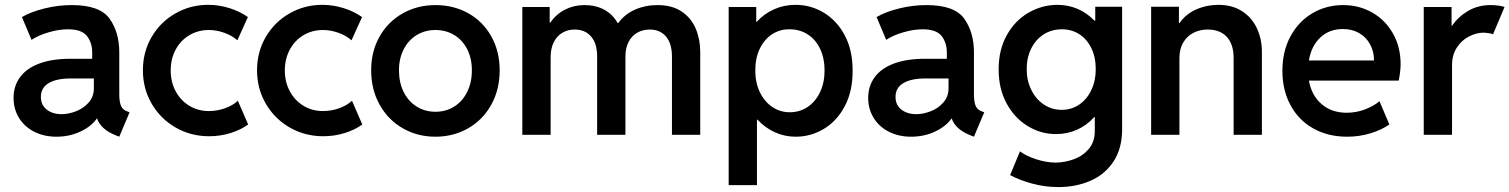

<svg xmlns="http://www.w3.org/2000/svg" viewBox="-20 -549 6148 782"><path d="M35.2 -150.4Q35.2 -198.7 61.8 -234.9Q88.4 -271 140.4 -290.3Q192.4 -309.6 265.6 -309.6H355.5V-334Q356 -373.5 334.7 -401.6Q313.5 -429.7 256.8 -429.7Q220.7 -429.7 178.5 -417.5Q136.2 -405.3 108.4 -386.7L69.3 -479.5Q105 -500.5 160.4 -514.4Q215.8 -528.3 272.5 -528.3Q386.7 -528.3 426.3 -472.9Q465.8 -417.5 465.8 -335.9V-166Q465.8 -134.3 472.7 -118.2Q479.5 -102.1 497.1 -95.7L507.8 -91.8L465.8 7.8L451.2 2Q419.9 -10.3 400.9 -28.1Q381.8 -45.9 375.5 -66.4H374.5Q352.1 -34.2 307.6 -13.2Q263.2 7.8 210 7.8Q159.7 7.8 119.9 -12.2Q80.1 -32.2 57.6 -68.4Q35.2 -104.5 35.2 -150.4ZM231.4 -84Q258.8 -84 289.3 -95.7Q319.8 -107.4 341.1 -131.3Q362.3 -155.3 362.3 -189.5V-229.5H268.6Q210 -229.5 178.2 -210.4Q146.5 -191.4 146.5 -154.3Q146.5 -121.6 170.2 -102.8Q193.8 -84 231.4 -84Z M562 -262.7Q562 -337.9 597.9 -398.9Q633.8 -460 694.8 -494.6Q755.9 -529.3 827.6 -529.3Q871.6 -529.3 914.1 -516.1Q956.5 -502.9 989.7 -479.5L946.8 -384.8Q925.8 -403.8 894 -415.3Q862.3 -426.8 830.6 -426.8Q786.6 -426.8 751 -405.5Q715.3 -384.3 695.3 -346.7Q675.3 -309.1 675.3 -261.7Q675.3 -215.3 695.3 -177.7Q715.3 -140.1 750.7 -118.4Q786.1 -96.7 830.6 -96.7Q865.7 -96.7 897.9 -108.6Q930.2 -120.6 948.7 -138.7L990.7 -42Q961.4 -20.5 919.7 -7.3Q877.9 5.9 831.5 5.9Q757.3 5.9 695.6 -29.5Q633.8 -64.9 597.9 -126.5Q562 -188 562 -262.7Z M1026.9 -262.7Q1026.9 -337.9 1062.7 -398.9Q1098.6 -460 1159.7 -494.6Q1220.7 -529.3 1292.5 -529.3Q1336.4 -529.3 1378.9 -516.1Q1421.4 -502.9 1454.6 -479.5L1411.6 -384.8Q1390.6 -403.8 1358.9 -415.3Q1327.1 -426.8 1295.4 -426.8Q1251.5 -426.8 1215.8 -405.5Q1180.2 -384.3 1160.2 -346.7Q1140.1 -309.1 1140.1 -261.7Q1140.1 -215.3 1160.2 -177.7Q1180.2 -140.1 1215.6 -118.4Q1251 -96.7 1295.4 -96.7Q1330.6 -96.7 1362.8 -108.6Q1395 -120.6 1413.6 -138.7L1455.6 -42Q1426.3 -20.5 1384.5 -7.3Q1342.8 5.9 1296.4 5.9Q1222.2 5.9 1160.4 -29.5Q1098.6 -64.9 1062.7 -126.5Q1026.9 -188 1026.9 -262.7Z M1491.7 -262.7Q1491.7 -339.8 1526.1 -400.4Q1560.5 -460.9 1620.4 -494.6Q1680.2 -528.3 1753.4 -528.3Q1827.6 -528.3 1887.5 -494.9Q1947.3 -461.4 1981.2 -400.6Q2015.1 -339.8 2015.1 -262.7Q2015.1 -184.1 1981 -122.6Q1946.8 -61 1887 -26.6Q1827.1 7.8 1753.4 7.8Q1680.2 7.8 1620.4 -26.6Q1560.5 -61 1526.1 -122.8Q1491.7 -184.6 1491.7 -262.7ZM1901.9 -262.7Q1901.9 -311 1883.1 -348.1Q1864.3 -385.3 1830.6 -406Q1796.9 -426.8 1753.4 -426.8Q1710.9 -426.8 1677.2 -406.2Q1643.6 -385.7 1624.3 -348.4Q1605 -311 1605 -262.7Q1605 -212.9 1624 -174.6Q1643.1 -136.2 1677 -115Q1710.9 -93.8 1753.4 -93.8Q1796.4 -93.8 1830.1 -115Q1863.8 -136.2 1882.8 -174.6Q1901.9 -212.9 1901.9 -262.7Z M2107.4 -520.5H2218.8V-457H2221.2Q2245.6 -491.7 2281.5 -510Q2317.4 -528.3 2360.4 -528.3Q2406.7 -528.3 2441.4 -509.3Q2476.1 -490.2 2495.6 -455.1H2498Q2524.4 -491.2 2566.4 -509.8Q2608.4 -528.3 2658.2 -528.3Q2717.8 -528.3 2756.8 -501.7Q2795.9 -475.1 2814 -431.6Q2832 -388.2 2832 -336.9V0H2716.8V-318.4Q2716.8 -371.6 2692.6 -400.1Q2668.5 -428.7 2626 -428.7Q2598.6 -428.7 2576.2 -416.3Q2553.7 -403.8 2540.5 -378.9Q2527.3 -354 2527.3 -318.4V0H2412.1V-318.4Q2412.1 -371.6 2387.7 -400.1Q2363.3 -428.7 2320.3 -428.7Q2293 -428.7 2270.8 -415.8Q2248.5 -402.8 2235.6 -377.4Q2222.7 -352.1 2222.7 -315.4V0H2107.4Z M2947.8 -520.5H3060.1V-460H3062Q3092.3 -493.2 3132.8 -511.2Q3173.3 -529.3 3220.2 -529.3Q3282.2 -529.3 3335.7 -497.1Q3389.2 -464.8 3421.1 -404.1Q3453.1 -343.3 3452.6 -260.7Q3453.1 -178.2 3421.1 -117.2Q3389.2 -56.2 3335.7 -24.2Q3282.2 7.8 3221.2 7.8Q3175.8 7.8 3136 -10.3Q3096.2 -28.3 3065.4 -61.5H3063V205.1H2947.8ZM3338.4 -261.7Q3338.4 -311.5 3320.3 -349.9Q3302.2 -388.2 3269.8 -408.9Q3237.3 -429.7 3195.8 -429.7Q3156.7 -430.2 3125 -409.7Q3093.3 -389.2 3074.7 -351.1Q3056.2 -313 3056.2 -261.7Q3056.2 -212.9 3074.5 -174.3Q3092.8 -135.7 3124.8 -113.8Q3156.7 -91.8 3196.8 -91.8Q3237.8 -91.8 3270 -113.8Q3302.2 -135.7 3320.3 -174.3Q3338.4 -212.9 3338.4 -261.7Z M3516.1 -150.4Q3516.1 -198.7 3542.7 -234.9Q3569.3 -271 3621.3 -290.3Q3673.3 -309.6 3746.6 -309.6H3836.4V-334Q3836.9 -373.5 3815.7 -401.6Q3794.4 -429.7 3737.8 -429.7Q3701.7 -429.7 3659.4 -417.5Q3617.2 -405.3 3589.4 -386.7L3550.3 -479.5Q3585.9 -500.5 3641.4 -514.4Q3696.8 -528.3 3753.4 -528.3Q3867.7 -528.3 3907.2 -472.9Q3946.8 -417.5 3946.8 -335.9V-166Q3946.8 -134.3 3953.6 -118.2Q3960.4 -102.1 3978 -95.7L3988.8 -91.8L3946.8 7.8L3932.1 2Q3900.9 -10.3 3881.8 -28.1Q3862.8 -45.9 3856.4 -66.4H3855.5Q3833 -34.2 3788.6 -13.2Q3744.1 7.8 3690.9 7.8Q3640.6 7.8 3600.8 -12.2Q3561 -32.2 3538.6 -68.4Q3516.1 -104.5 3516.1 -150.4ZM3712.4 -84Q3739.7 -84 3770.3 -95.7Q3800.8 -107.4 3822 -131.3Q3843.3 -155.3 3843.3 -189.5V-229.5H3749.5Q3690.9 -229.5 3659.2 -210.4Q3627.4 -191.4 3627.4 -154.3Q3627.4 -121.6 3651.1 -102.8Q3674.8 -84 3712.4 -84Z M4094.2 164.1 4134.3 67.4Q4157.7 85.4 4198.7 99.1Q4239.7 112.8 4279.8 113.3Q4316.9 112.8 4353.5 99.6Q4390.1 86.4 4414.6 57.6Q4439 28.8 4439 -15.6V-72.3H4437Q4406.7 -38.6 4366.9 -20.8Q4327.1 -2.9 4280.8 -2.9Q4219.7 -2.9 4166.3 -35.2Q4112.8 -67.4 4080.1 -127.2Q4047.4 -187 4047.4 -266.6Q4047.4 -346.2 4080.6 -405.8Q4113.8 -465.3 4168.7 -497.1Q4223.6 -528.8 4285.6 -529.3Q4331.1 -529.3 4369.6 -512.5Q4408.2 -495.6 4437.5 -464.8H4440.9V-521.5H4550.3V-22.5Q4550.3 55.2 4515.6 108.2Q4481 161.1 4421.9 187Q4362.8 212.9 4290.5 212.9Q4234.4 212.9 4181.9 198.2Q4129.4 183.6 4094.2 164.1ZM4442.9 -267.6Q4442.9 -315.9 4425 -352.8Q4407.2 -389.6 4376 -409.7Q4344.7 -429.7 4305.2 -429.7Q4263.7 -429.7 4231.2 -409.2Q4198.7 -388.7 4180.2 -351.6Q4161.6 -314.5 4161.6 -267.6Q4161.6 -221.2 4180.2 -183.3Q4198.7 -145.5 4231.2 -123.5Q4263.7 -101.6 4304.2 -101.6Q4343.8 -101.6 4375.5 -123Q4407.2 -144.5 4425 -182.4Q4442.9 -220.2 4442.9 -267.6Z M4668.5 -521.5H4781.7V-455.1H4784.2Q4808.6 -490.7 4850.3 -509.8Q4892.1 -528.8 4941.9 -529.3Q4999.5 -529.3 5039.6 -502.9Q5079.6 -476.6 5099.6 -433.1Q5119.6 -389.6 5119.6 -337.9V0H5004.4V-312.5Q5004.4 -369.1 4976.6 -398.9Q4948.7 -428.7 4898.9 -428.7Q4866.2 -428.7 4840.1 -415Q4814 -401.4 4798.8 -375.2Q4783.7 -349.1 4783.7 -312.5V0H4668.5Z M5203.1 -260.7Q5203.1 -340.3 5236.1 -401.1Q5269 -461.9 5325.4 -495.1Q5381.8 -528.3 5450.2 -528.3Q5515.6 -528.3 5568.8 -498Q5622.1 -467.8 5653.3 -412.8Q5684.6 -357.9 5684.6 -287.1Q5684.1 -255.9 5676.8 -220.7H5311Q5321.8 -160.6 5362.5 -125.2Q5403.3 -89.8 5464.8 -89.8Q5503.9 -89.8 5539.3 -103.3Q5574.7 -116.7 5598.6 -136.7L5638.7 -42Q5606.4 -19.5 5561.5 -5.9Q5516.6 7.8 5466.8 7.8Q5388.7 7.8 5328.9 -25.9Q5269 -59.6 5236.1 -120.6Q5203.1 -181.6 5203.1 -260.7ZM5576.2 -302.7Q5576.2 -339.4 5560.3 -368.4Q5544.4 -397.5 5515.9 -414.1Q5487.3 -430.7 5450.2 -430.7Q5395 -431.2 5357.9 -396.5Q5320.8 -361.8 5311 -302.7Z M5778.8 -520.5H5892.1V-444.3H5894Q5919.9 -481.4 5960 -504.9Q6000 -528.3 6051.3 -528.3Q6068.8 -528.3 6085 -525.9Q6101.1 -523.4 6107.9 -520.5L6061 -409.2Q6057.1 -411.6 6045.7 -413.6Q6034.2 -415.5 6021 -416Q5992.2 -415.5 5962.4 -400.1Q5932.6 -384.8 5913.3 -354.7Q5894 -324.7 5894 -284.2V0H5778.8Z"/></svg>

Font: Reddit Sans Vanilla SemiBold
Style: Regular
Weight: 600
Designer: Stephen Hutchings
Foundry: Reddit
Version: Version 1.013